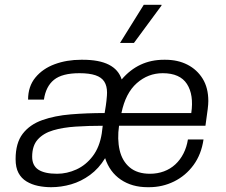

<svg xmlns="http://www.w3.org/2000/svg" viewBox="-20 -770 943 800"><path d="M193 10Q165 10 138.5 4.5Q112 -1 90.5 -14Q69 -27 57 -49.5Q45 -72 45 -107Q45 -174 74.5 -212.5Q104 -251 156 -269.5Q208 -288 275 -293.5Q342 -299 416 -299Q422 -334 423.5 -349.5Q425 -365 425.5 -371.5Q426 -378 426 -384Q426 -412 414.5 -430Q403 -448 377.5 -456.5Q352 -465 311 -465Q239 -465 205 -437.5Q171 -410 163 -355H97Q97 -410 127.5 -447Q158 -484 208 -502.5Q258 -521 318 -521H325Q393 -521 433.5 -500.5Q474 -480 487 -439Q557 -521 663 -521H669Q721 -521 761 -500.5Q801 -480 824.5 -442Q848 -404 848 -349Q848 -336 845.5 -315.5Q843 -295 836 -246H476Q468 -190 478.5 -144.5Q489 -99 520.5 -72.5Q552 -46 605 -46Q636 -46 663 -56Q690 -66 710.5 -85Q731 -104 744.5 -130.5Q758 -157 763 -189H828Q819 -127 786.5 -82.5Q754 -38 705.5 -14Q657 10 601 10H595Q530 10 483.5 -21.5Q437 -53 418 -111Q392 -68 355 -41Q318 -14 276.5 -2Q235 10 193 10ZM218 -46Q259 -46 298.5 -64Q338 -82 366.5 -119.5Q395 -157 404 -214L408 -246Q349 -246 295.5 -242.5Q242 -239 201.5 -227Q161 -215 137.5 -189Q114 -163 114 -117Q114 -80 140 -63Q166 -46 218 -46ZM486 -299H777Q788 -375 759 -420Q730 -465 658 -465Q597 -465 550 -423.5Q503 -382 486 -299ZM480 -591 579 -750H653V-747L538 -591Z"/></svg>

Font: Chivo Medium ExtraLight
Style: Italic
Weight: 250
Italic angle: -8.05°
Version: Version 2.002